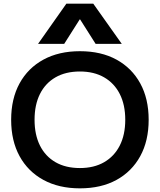

<svg xmlns="http://www.w3.org/2000/svg" viewBox="-20 -1020 873 1050"><path d="M417 10Q302 10 217.5 -36Q133 -82 87 -166Q41 -250 41 -365Q41 -480 87 -564Q133 -648 217.5 -694Q302 -740 417 -740Q533 -740 617 -694Q701 -648 747 -564Q793 -480 793 -365Q793 -250 747 -166Q701 -82 617 -36Q533 10 417 10ZM417 -101Q494 -101 549.5 -133Q605 -165 635 -224Q665 -283 665 -365Q665 -447 635 -506Q605 -565 549.5 -597Q494 -629 417 -629Q339 -629 283.5 -597Q228 -565 198.5 -506Q169 -447 169 -365Q169 -283 198.5 -224Q228 -165 283.5 -133Q339 -101 417 -101ZM188 -780 343 -1000H490L646 -780H503L418 -914H416L331 -780Z"/></svg>

Font: M PLUS 2 SemiBold
Style: Regular
Weight: 600
Designer: Coji Morishita
Foundry: UNDERFOREST DESIGN
Version: Version 1.001